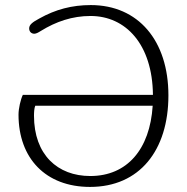

<svg xmlns="http://www.w3.org/2000/svg" viewBox="-20 -726 737 757"><path d="M335 11C530 11 644 -133 644 -350C644 -566 525 -706 338 -706C264 -706 199 -689 135 -653C109 -639 95 -629 95 -614C95 -600 105 -593 115 -593C122 -593 130 -597 141 -604C201 -641 265 -663 337 -663C476 -663 581 -551 583 -352H70C61 -333 53 -298 53 -274C53 -102 160 11 335 11ZM336 -32C207 -32 114 -116 114 -270C114 -283 115 -300 119 -309H582C571 -137 481 -32 336 -32Z"/></svg>

Font: Maitree Light
Style: Regular
Weight: 300
Designer: CadsonDemak Team
Foundry: CadsonDemak
Version: Version 1.000;PS 001.000;hotconv 1.0.88;makeotf.lib2.5.64775